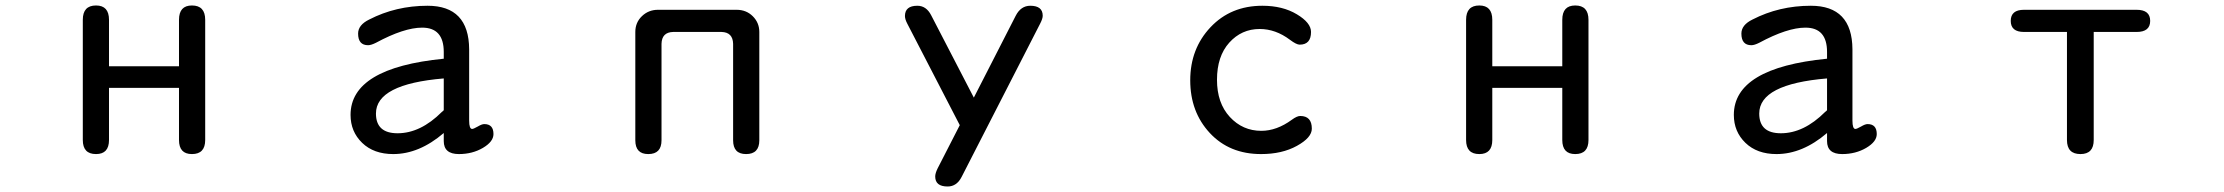

<svg xmlns="http://www.w3.org/2000/svg" viewBox="-20 -554 8040 694"><path d="M374 -314.5H627V-482.4Q627 -534.2 673.8 -534.2Q721.7 -534.2 721.7 -482.4V-47.9Q721.7 2.9 673.8 2.9Q627 2.9 627 -47.9V-236.3H374V-47.9Q374 2.9 327.1 2.9Q279.3 2.9 279.3 -47.9V-482.4Q279.3 -534.2 327.1 -534.2Q374 -534.2 374 -482.4Z M1584 -73.2Q1495.1 2.9 1401.4 2.9Q1331.1 2.9 1289.1 -37.6Q1247.1 -78.1 1247.1 -138.7Q1247.1 -308.6 1584 -341.8V-366.2Q1584 -454.1 1505.9 -454.1Q1440.4 -454.1 1338.9 -399.4Q1321.3 -390.6 1310.5 -390.6Q1274.4 -390.6 1274.4 -432.6Q1274.4 -463.9 1314.5 -483.4Q1411.1 -533.2 1525.4 -533.2Q1674.8 -533.2 1675.8 -376V-118.2Q1675.8 -87.9 1686.5 -87.9Q1691.4 -87.9 1707 -96.7Q1721.7 -105.5 1730.5 -105.5Q1763.7 -105.5 1763.7 -69.3Q1763.7 -42 1725.6 -19.5Q1687.5 2.9 1638.7 2.9Q1584 2.9 1584 -43.9ZM1584 -270.5Q1338.9 -250 1338.9 -143.6Q1338.9 -72.3 1417 -72.3Q1500 -72.3 1577.1 -149.4Q1584 -154.3 1584 -156.2Z M2629.9 -395.5Q2628.9 -437.5 2587.9 -438.5H2413.1Q2372.1 -437.5 2371.1 -395.5V-46.9Q2371.1 2.9 2323.2 2.9Q2276.4 2.9 2276.4 -46.9V-438.5Q2276.4 -472.7 2300.3 -495.6Q2324.2 -518.6 2358.4 -518.6H2642.6Q2677.7 -518.6 2701.2 -495.1Q2724.6 -471.7 2724.6 -438.5V-46.9Q2724.6 2.9 2676.8 2.9Q2629.9 2.9 2629.9 -46.9Z M3449.2 -101.6 3259.8 -467.8Q3251 -484.4 3251 -496.1Q3251 -533.2 3295.9 -533.2Q3328.1 -533.2 3345.7 -499L3500 -201.2L3651.4 -497.1Q3669.9 -533.2 3704.1 -533.2Q3749 -533.2 3749 -497.1Q3749 -486.3 3739.3 -467.8L3456.1 85Q3438.5 120.1 3405.3 120.1Q3360.4 120.1 3360.4 84Q3360.4 72.3 3369.1 54.7Z M4543 -533.2Q4616.2 -533.2 4667.5 -502.4Q4718.8 -471.7 4718.8 -438.5Q4718.8 -392.6 4677.7 -392.6Q4666 -392.6 4642.6 -410.2Q4590.8 -449.2 4533.2 -449.2Q4467.8 -449.2 4423.3 -399.9Q4378.9 -350.6 4378.9 -265.6Q4378.9 -181.6 4425.3 -131.3Q4471.7 -81.1 4539.1 -81.1Q4594.7 -81.1 4649.4 -121.1Q4668 -134.8 4679.7 -134.8Q4721.7 -134.8 4721.7 -88.9Q4721.7 -56.6 4668 -26.9Q4614.3 2.9 4538.1 2.9Q4423.8 2.9 4353 -73.2Q4282.2 -149.4 4282.2 -263.7Q4282.2 -377.9 4355.5 -455.6Q4428.7 -533.2 4543 -533.2Z M5374 -314.5H5627V-482.4Q5627 -534.2 5673.8 -534.2Q5721.7 -534.2 5721.7 -482.4V-47.9Q5721.7 2.9 5673.8 2.9Q5627 2.9 5627 -47.9V-236.3H5374V-47.9Q5374 2.9 5327.1 2.9Q5279.3 2.9 5279.3 -47.9V-482.4Q5279.3 -534.2 5327.1 -534.2Q5374 -534.2 5374 -482.4Z M6584 -73.2Q6495.1 2.9 6401.4 2.9Q6331.1 2.9 6289.1 -37.6Q6247.1 -78.1 6247.1 -138.7Q6247.1 -308.6 6584 -341.8V-366.2Q6584 -454.1 6505.9 -454.1Q6440.4 -454.1 6338.9 -399.4Q6321.3 -390.6 6310.5 -390.6Q6274.4 -390.6 6274.4 -432.6Q6274.4 -463.9 6314.5 -483.4Q6411.1 -533.2 6525.4 -533.2Q6674.8 -533.2 6675.8 -376V-118.2Q6675.8 -87.9 6686.5 -87.9Q6691.4 -87.9 6707 -96.7Q6721.7 -105.5 6730.5 -105.5Q6763.7 -105.5 6763.7 -69.3Q6763.7 -42 6725.6 -19.5Q6687.5 2.9 6638.7 2.9Q6584 2.9 6584 -43.9ZM6584 -270.5Q6338.9 -250 6338.9 -143.6Q6338.9 -72.3 6417 -72.3Q6500 -72.3 6577.1 -149.4Q6584 -154.3 6584 -156.2Z M7547.9 -438.5V-47.9Q7547.9 2.9 7500 2.9Q7451.2 2.9 7451.2 -47.9V-438.5H7295.9Q7248 -438.5 7248 -478.5Q7248 -518.6 7295.9 -518.6H7703.1Q7752 -518.6 7752 -478.5Q7752 -438.5 7703.1 -438.5Z"/></svg>

Font: MotoyaLMaru
Style: W3 mono
Weight: 400
Version: Version 1.01